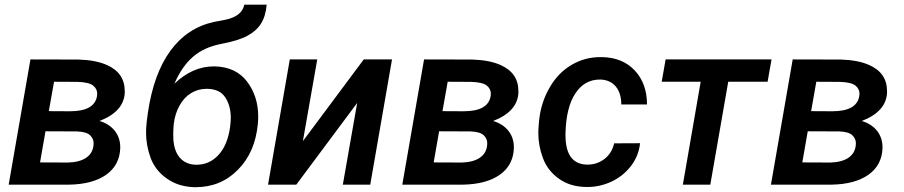

<svg xmlns="http://www.w3.org/2000/svg" viewBox="-20 -779 3813 810"><path d="M271.5 0C337.9 -1 390.1 -15.1 428.2 -42C465.8 -68.8 485.8 -106.4 487.3 -154.8C487.3 -155.8 487.3 -157.2 487.3 -158.2C487.3 -211.4 454.6 -252.4 399.9 -268.6C467.8 -294.9 502.9 -334 506.3 -386.2C506.3 -389.2 506.3 -392.1 506.3 -394.5C506.3 -445.8 481.4 -482.4 430.7 -504.9C398.9 -519 358.9 -526.4 310.5 -527.8L108.4 -528.3L16.6 0ZM208 -434.1 307.1 -433.6C339.8 -432.6 361.8 -427.2 373 -418C384.3 -408.7 390.1 -397.5 390.1 -383.3C390.1 -379.9 389.6 -376.5 389.2 -373C381.8 -330.6 343.8 -309.6 274.9 -309.6L186 -310.1ZM304.2 -224.6C331.1 -223.6 349.6 -218.3 359.9 -208.5C370.1 -198.7 375 -187.5 375 -174.3C375 -170.4 374.5 -166.5 374 -162.6C368.2 -120.1 331.1 -95.2 268.1 -93.3L148.9 -93.8L171.9 -225.1Z M884.8 -499C883.8 -499 883.3 -499 882.3 -499C822.3 -499 766.6 -474.6 715.8 -425.8C736.8 -475.1 763.2 -512.7 794.4 -539.6C825.2 -566.4 865.2 -584.5 913.6 -593.8C961.9 -603 998.5 -614.3 1023.4 -627.9C1073.7 -654.8 1099.6 -694.3 1105 -759.3H1010.7C1003.9 -726.1 976.6 -704.6 928.7 -695.3L882.8 -686.5C732.4 -653.8 635.7 -522.5 604 -303.7L599.1 -267.1V-265.6L598.1 -255.4C596.7 -242.7 596.2 -230.5 596.2 -218.3C596.2 -183.6 602.5 -148.9 615.2 -113.3C628.4 -78.1 650.9 -48.8 683.6 -25.9C715.8 -2.9 754.4 9.3 799.8 10.7C801.8 10.7 803.7 10.7 805.2 10.7C876 10.7 935.5 -13.7 983.9 -63C1032.7 -112.3 1060.5 -176.8 1067.9 -257.3C1068.8 -267.6 1069.3 -277.8 1069.3 -287.6C1069.3 -344.2 1053.7 -393.1 1022.5 -434.6C991.2 -476.1 945.3 -497.6 884.8 -499ZM855.5 -404.3C890.6 -403.3 915.5 -391.1 930.7 -367.7C945.8 -344.2 953.6 -315.9 953.6 -283.2C953.6 -274.9 953.1 -266.1 952.1 -256.8L951.2 -246.6C944.3 -194.3 928.2 -154.3 902.3 -126C877 -98.1 845.7 -84 809.6 -84C808.1 -84 807.1 -84 805.7 -84C748.5 -85.9 715.8 -125.5 711.4 -190.4C710.9 -197.3 710.9 -204.6 710.9 -211.9C710.9 -225.1 711.4 -239.7 712.9 -254.9C716.3 -284.7 724.6 -310.5 737.3 -333.5C762.2 -378.9 803.2 -404.3 851.6 -404.3C853 -404.3 854 -404.3 855.5 -404.3Z M1257.8 -183.6 1318.4 -528.3H1202.6L1110.8 0H1230L1486.8 -344.7L1426.3 0H1542L1633.8 -528.3H1514.6Z M1932.1 0C1998.5 -1 2050.8 -15.1 2088.9 -42C2126.5 -68.8 2146.5 -106.4 2147.9 -154.8C2147.9 -155.8 2147.9 -157.2 2147.9 -158.2C2147.9 -211.4 2115.2 -252.4 2060.5 -268.6C2128.4 -294.9 2163.6 -334 2167 -386.2C2167 -389.2 2167 -392.1 2167 -394.5C2167 -445.8 2142.1 -482.4 2091.3 -504.9C2059.6 -519 2019.5 -526.4 1971.2 -527.8L1769 -528.3L1677.2 0ZM1868.7 -434.1 1967.8 -433.6C2000.5 -432.6 2022.5 -427.2 2033.7 -418C2044.9 -408.7 2050.8 -397.5 2050.8 -383.3C2050.8 -379.9 2050.3 -376.5 2049.8 -373C2042.5 -330.6 2004.4 -309.6 1935.5 -309.6L1846.7 -310.1ZM1964.8 -224.6C1991.7 -223.6 2010.3 -218.3 2020.5 -208.5C2030.8 -198.7 2035.6 -187.5 2035.6 -174.3C2035.6 -170.4 2035.2 -166.5 2034.7 -162.6C2028.8 -120.1 1991.7 -95.2 1928.7 -93.3L1809.6 -93.8L1832.5 -225.1Z M2456.5 -84.5C2396 -85.9 2365.7 -127 2365.7 -208.5C2365.7 -211.9 2365.7 -214.8 2365.7 -217.8C2367.7 -290 2381.3 -345.7 2407.2 -384.8C2432.6 -423.8 2467.3 -443.4 2510.3 -443.4C2511.7 -443.4 2513.2 -443.4 2514.6 -443.4C2570.8 -440.9 2601.1 -398.9 2601.1 -338.4H2709.5C2709.5 -397 2692.4 -444.8 2658.2 -481.4C2624 -518.1 2578.1 -536.6 2521 -538.1C2518.6 -538.1 2516.1 -538.1 2513.2 -538.1C2469.2 -538.1 2428.7 -527.3 2391.6 -505.4C2354 -483.4 2323.2 -452.1 2299.3 -410.6C2274.9 -369.1 2259.8 -322.8 2254.4 -271.5L2252.9 -254.4C2252 -242.2 2251 -230 2251 -218.3C2251 -182.6 2257.3 -147.5 2270.5 -112.3C2283.2 -77.1 2305.7 -48.3 2337.4 -25.4C2369.1 -2.4 2407.7 9.3 2453.1 9.8C2455.1 9.8 2457.5 9.8 2459.5 9.8C2494.1 9.8 2527.8 2 2560.5 -13.2C2593.3 -28.8 2620.6 -50.8 2642.6 -79.6C2664.1 -108.4 2676.8 -140.1 2680.2 -174.8L2570.8 -174.3C2564.9 -147.5 2551.8 -125.5 2530.8 -108.9C2509.8 -92.8 2485.8 -84.5 2459.5 -84.5C2458.5 -84.5 2457.5 -84.5 2456.5 -84.5Z M3234.9 -528.3H2788.1L2771.5 -434.1H2936L2860.8 0H2976.6L3052.2 -434.1H3218.3Z M3487.3 0C3553.7 -1 3606 -15.1 3644 -42C3681.6 -68.8 3701.7 -106.4 3703.1 -154.8C3703.1 -155.8 3703.1 -157.2 3703.1 -158.2C3703.1 -211.4 3670.4 -252.4 3615.7 -268.6C3683.6 -294.9 3718.8 -334 3722.2 -386.2C3722.2 -389.2 3722.2 -392.1 3722.2 -394.5C3722.2 -445.8 3697.3 -482.4 3646.5 -504.9C3614.7 -519 3574.7 -526.4 3526.4 -527.8L3324.2 -528.3L3232.4 0ZM3423.8 -434.1 3522.9 -433.6C3555.7 -432.6 3577.6 -427.2 3588.9 -418C3600.1 -408.7 3606 -397.5 3606 -383.3C3606 -379.9 3605.5 -376.5 3605 -373C3597.7 -330.6 3559.6 -309.6 3490.7 -309.6L3401.9 -310.1ZM3520 -224.6C3546.9 -223.6 3565.4 -218.3 3575.7 -208.5C3585.9 -198.7 3590.8 -187.5 3590.8 -174.3C3590.8 -170.4 3590.3 -166.5 3589.8 -162.6C3584 -120.1 3546.9 -95.2 3483.9 -93.3L3364.7 -93.8L3387.7 -225.1Z"/></svg>

Font: Roboto Medium
Style: Italic
Weight: 500
Italic angle: -12°
Designer: Google
Version: Version 2.137; 2017